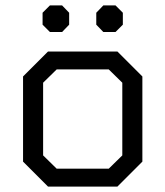

<svg xmlns="http://www.w3.org/2000/svg" viewBox="-20 -688 610 708"><path d="M65 -92V-406L157 -498H413L505 -406V-92L413 0H157ZM381 -66 431 -115V-383L381 -432H189L139 -383V-115L189 -66ZM137 -597V-641L164 -668H209L235 -641V-597L209 -570H164ZM335 -597V-641L361 -668H406L433 -641V-597L406 -570H361Z"/></svg>

Font: Chakra Petch
Style: Regular
Weight: 400
Designer: Katatrad Aksorn Co.,Ltd.
Foundry: Cadson Demak Co.,Ltd.
Version: Version 1.000; ttfautohint (v1.6)